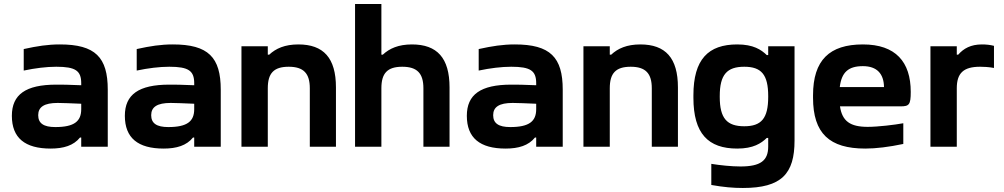

<svg xmlns="http://www.w3.org/2000/svg" viewBox="-20 -730 4992 955"><path d="M278 -509C218 -509 166 -501 98 -486V-379C155 -391 211 -398 260 -398C356 -398 384 -378 384 -316V-306C325 -309 283 -309 260 -309C108 -309 39 -260 39 -154C39 -44 104 9 232 9C296 9 346 -6 378 -46H384V0H516V-284C516 -445 454 -509 278 -509ZM170 -157C170 -198 200 -218 267 -218C290 -218 335 -216 384 -214V-187C384 -127 350 -98 255 -98C198 -98 170 -116 170 -157Z M840 -509C780 -509 728 -501 660 -486V-379C717 -391 773 -398 822 -398C918 -398 946 -378 946 -316V-306C887 -309 845 -309 822 -309C670 -309 601 -260 601 -154C601 -44 666 9 794 9C858 9 908 -6 940 -46H946V0H1078V-284C1078 -445 1016 -509 840 -509ZM732 -157C732 -198 762 -218 829 -218C852 -218 897 -216 946 -214V-187C946 -127 912 -98 817 -98C760 -98 732 -116 732 -157Z M1181 -500V0H1312V-291C1312 -365 1341 -398 1416 -398C1490 -398 1521 -365 1521 -291V0H1651V-295C1651 -442 1589 -509 1464 -509C1397 -509 1352 -489 1319 -458H1312V-500Z M1746 -710V0H1877V-291C1877 -365 1906 -398 1981 -398C2055 -398 2086 -365 2086 -291V0H2216V-295C2216 -442 2154 -509 2029 -509C1962 -509 1917 -489 1884 -458H1877V-710Z M2541 -509C2481 -509 2429 -501 2361 -486V-379C2418 -391 2474 -398 2523 -398C2619 -398 2647 -378 2647 -316V-306C2588 -309 2546 -309 2523 -309C2371 -309 2302 -260 2302 -154C2302 -44 2367 9 2495 9C2559 9 2609 -6 2641 -46H2647V0H2779V-284C2779 -445 2717 -509 2541 -509ZM2433 -157C2433 -198 2463 -218 2530 -218C2553 -218 2598 -216 2647 -214V-187C2647 -127 2613 -98 2518 -98C2461 -98 2433 -116 2433 -157Z M2882 -500V0H3013V-291C3013 -365 3042 -398 3117 -398C3191 -398 3222 -365 3222 -291V0H3352V-295C3352 -442 3290 -509 3165 -509C3098 -509 3053 -489 3020 -458H3013V-500Z M3932 -31V-500H3801V-456H3794C3766 -483 3727 -509 3647 -509C3503 -509 3429 -435 3429 -256V-244C3429 -65 3503 9 3647 9C3727 9 3766 -17 3794 -44H3801V-1C3801 69 3763 98 3663 98C3618 98 3561 92 3518 85V190C3580 201 3627 205 3675 205C3868 205 3932 134 3932 -31ZM3560 -248V-252C3560 -359 3596 -398 3682 -398C3767 -398 3801 -359 3801 -252V-248C3801 -141 3767 -102 3682 -102C3596 -102 3560 -141 3560 -248Z M4510 -273C4510 -422 4435 -509 4272 -509C4106 -509 4024 -431 4024 -256V-244C4024 -66 4106 9 4284 9C4337 9 4402 1 4473 -14V-117C4430 -109 4346 -99 4296 -99C4209 -99 4169 -127 4158 -201H4459C4502 -201 4510 -209 4510 -273ZM4157 -297C4166 -371 4200 -401 4272 -401C4342 -401 4376 -363 4377 -297Z M4864 -509C4809 -509 4773 -489 4746 -458H4739V-500H4608V0H4739V-291C4739 -366 4772 -398 4855 -398C4871 -398 4898 -397 4924 -392V-502C4905 -507 4885 -509 4864 -509Z"/></svg>

Font: LT Wave Alt Bold
Style: Regular
Weight: 700
Designer: Daniel Lyons
Version: Version 2.5 (Glyphs App)